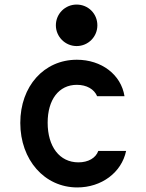

<svg xmlns="http://www.w3.org/2000/svg" viewBox="-20 -812 640 842"><path d="M411 -150C400 -119 367 -100 324 -100C241 -100 189 -169 189 -274C189 -375 238 -440 317 -440C360 -440 393 -421 406 -390H526C511 -485 425 -550 317 -550C173 -550 69 -434 69 -273C69 -111 175 10 319 10C425 10 513 -55 533 -150ZM225 -701C225 -651 266 -610 316 -610C367 -610 407 -651 407 -701C407 -752 367 -792 316 -792C266 -792 225 -752 225 -701Z"/></svg>

Font: CommitMono
Style: Bold
Weight: 700
Monospace: yes
Designer: Eigil Nikolajsen
Foundry: Eigil Nikolajsen
Version: Version 1.143